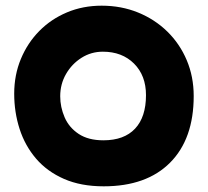

<svg xmlns="http://www.w3.org/2000/svg" viewBox="-20 -574 732 676"><path d="M345 82Q265 82 205.5 56Q146 30 107 -15.5Q68 -61 49 -120Q30 -179 30 -244Q30 -310 53.5 -366.5Q77 -423 118.5 -465Q160 -507 216 -530.5Q272 -554 338 -554Q407 -554 466 -530Q525 -506 569 -463Q613 -420 637.5 -362Q662 -304 662 -236Q662 -85 579 -1.5Q496 82 345 82ZM344 -80Q417 -80 455.5 -121Q494 -162 494 -239Q494 -308 452 -350Q410 -392 342 -392Q301 -392 267 -370.5Q233 -349 212.5 -313.5Q192 -278 192 -235Q192 -197 207.5 -161Q223 -125 257 -102.5Q291 -80 344 -80Z"/></svg>

Font: Mochiy Pop One
Style: Regular
Weight: 400
Designer: FONTDASU
Foundry: FONTDASU / Google Inc. / Adobe
Version: Version 2.000